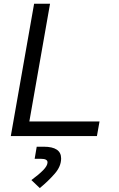

<svg xmlns="http://www.w3.org/2000/svg" viewBox="-20 -713 626 1006"><path d="M36.6 0 158.7 -693.4H242.2L133.8 -76.7H501.5L487.8 0ZM188.5 272.5 144.5 230.5Q183.6 201.7 206.3 178.5Q229 155.3 229 137.7Q229 119.1 194.8 119.1H161.6L172.4 55.7H209Q300.3 55.7 300.3 117.2Q300.3 158.7 266.8 197Q233.4 235.4 188.5 272.5Z"/></svg>

Font: Cascadia Mono PL SemiLight
Style: Italic
Weight: 350
Italic angle: -10°
Monospace: yes
Designer: Aaron Bell
Foundry: Saja Typeworks
Version: Version 2404.023; ttfautohint (v1.8.4)